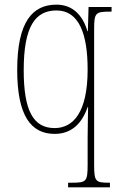

<svg xmlns="http://www.w3.org/2000/svg" viewBox="-20 -566 519 826"><path d="M273 240H453V220H449C391 220 385 215 385 143V-441C385 -511 391 -516 454 -516H460V-536H361L358 -432H356C336 -501 292 -546 223 -546C120 -546 54 -473 54 -265C54 -70 112 10 215 10C290 10 333 -37 357 -105H359C359 -85 357 -24 357 27V143C357 215 351 220 290 220H273ZM215 -15C122 -15 82 -92 82 -264C82 -453 132 -521 223 -521C320 -521 357 -420 357 -267C357 -81 294 -15 215 -15Z"/></svg>

Font: Noto Serif Hebrew Condensed Thin
Style: Regular
Weight: 100
Width: 3
Designer: Monotype Design Team
Foundry: Monotype Imaging Inc.
Version: Version 2.004